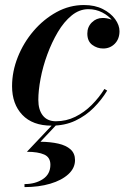

<svg xmlns="http://www.w3.org/2000/svg" viewBox="-20 -490 504 764"><path d="M185.5 10Q109.5 10 68.8 -33Q28 -76 28 -147Q28 -205.5 50.8 -262.8Q73.5 -320 113.5 -366.8Q153.5 -413.5 205 -441.8Q256.5 -470 314 -470Q357.5 -470 389 -454Q420.5 -438 438 -414Q455.5 -390 455.5 -366Q455.5 -335 436.8 -316Q418 -297 390.5 -297Q366.5 -297 347 -311.5Q327.5 -326 327.5 -356.5Q327.5 -383 345.5 -400.8Q363.5 -418.5 388.5 -418.5Q405 -418.5 420 -413.2Q435 -408 444.8 -396.5Q454.5 -385 454.5 -366H443.5Q443.5 -387.5 427.8 -407.5Q412 -427.5 386.8 -440.5Q361.5 -453.5 331.5 -453.5Q296 -453.5 265.2 -428.5Q234.5 -403.5 210.2 -362.5Q186 -321.5 168.2 -273.2Q150.5 -225 141.5 -177.2Q132.5 -129.5 132.5 -92.5Q132.5 -53 150.5 -30.2Q168.5 -7.5 202.5 -7.5Q243.5 -7.5 279.5 -25.2Q315.5 -43 344.8 -72.2Q374 -101.5 395.5 -136L406.5 -129.5Q385 -93.5 353.2 -61.5Q321.5 -29.5 279.8 -9.8Q238 10 185.5 10ZM77.5 254.5V242.5Q120.5 242.5 150.5 222.8Q180.5 203 180.5 165.5Q180.5 136 156 125Q131.5 114 87 114L199.5 -5H215.5L141 74Q181 74.5 212 81.5Q243 88.5 260.8 104.5Q278.5 120.5 278.5 147Q278.5 179 252 203.2Q225.5 227.5 180 241Q134.5 254.5 77.5 254.5Z"/></svg>

Font: Bodoni Moda 18pt SemiBold
Style: Italic
Weight: 600
Italic angle: -13°
Designer: Owen Earl
Foundry: indestructible type
Version: Version 2.005